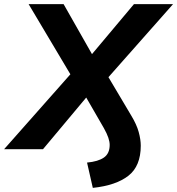

<svg xmlns="http://www.w3.org/2000/svg" viewBox="-74 -725 861 933"><path d="M377 188 349 65Q403 60 431 40.5Q459 21 459 -21Q459 -36 452.5 -55.5Q446 -75 431 -102L345 -251L135 0H-54L268 -364L65 -705H235L373 -462L577 -705H767L453 -350L564 -163Q590 -120 600 -83.5Q610 -47 610 -17Q610 82 550 129Q490 176 377 188Z"/></svg>

Font: Nunito Sans ExtraBold
Style: Italic
Weight: 800
Italic angle: -9°
Designer: Vernon Adams
Foundry: Vernon Adams
Version: Version 3.006; ttfautohint (v1.8.3)